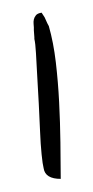

<svg xmlns="http://www.w3.org/2000/svg" viewBox="-20 -402 146 300"><path d="M48.2 -139Q46.6 -145 45 -160.8Q43.4 -176.5 42.6 -196.8Q41.8 -217.1 40.6 -239.6Q39.4 -262.1 38.2 -282.6Q37 -303.1 36.2 -318.9Q35.3 -334.6 33.7 -341.1V-343.6Q33.7 -346.1 33.3 -349.1Q32.9 -352.1 32.9 -354.6V-359.2Q32.9 -360.7 32.5 -364.4Q32.1 -368.2 32.9 -371.7Q33.7 -375.2 36.2 -378.2Q38.6 -381.2 45 -382.2Q45.8 -380.7 47.8 -377.9Q49.9 -375.2 51.1 -371.9Q52.3 -368.7 53.9 -365.7Q55.5 -362.7 56.3 -361.2Q63.6 -335.6 67.2 -304.9Q70.8 -274.1 72.4 -242.3Q74 -210.6 74.4 -179.5Q74.9 -148.5 74.9 -122.5Q50.7 -122.5 48.2 -139Z"/></svg>

Font: The Girl Next Door
Style: Regular
Weight: 400
Designer: Kimberly Geswein
Foundry: Kimberly Geswein
Version: Version 1.002 2010